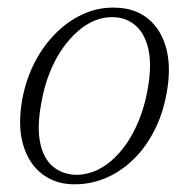

<svg xmlns="http://www.w3.org/2000/svg" viewBox="-20 -468 487 496"><path d="M283 -448Q331.5 -446 364.2 -418.2Q397 -390.5 409.8 -341.8Q422.5 -293 410.5 -227.5Q400.5 -172 377.2 -127.8Q354 -83.5 320.8 -52.5Q287.5 -21.5 248 -6Q208.5 9.5 166 8Q120.5 6.5 87 -20Q53.5 -46.5 39.5 -95Q25.5 -143.5 37.5 -211.5Q47.5 -264.5 70.5 -308.5Q93.5 -352.5 126.8 -384.8Q160 -417 199.8 -433.8Q239.5 -450.5 283 -448ZM174 -16.5Q197.5 -15.5 221.2 -24.5Q245 -33.5 266.8 -52Q288.5 -70.5 307 -97.2Q325.5 -124 339.5 -158.8Q353.5 -193.5 361 -235Q372.5 -296.5 364 -337.8Q355.5 -379 332 -400.5Q308.5 -422 275.5 -423.5Q251 -425 227 -415.8Q203 -406.5 181 -387.2Q159 -368 140.2 -340.8Q121.5 -313.5 107.8 -278.8Q94 -244 87 -203.5Q75 -140 83.8 -99Q92.5 -58 116.5 -38Q140.5 -18 174 -16.5Z"/></svg>

Font: Fraunces 72pt Soft Wonky ExtraLight
Style: Italic
Weight: 250
Italic angle: -16°
Version: Version 1.000;[b76b70a41]